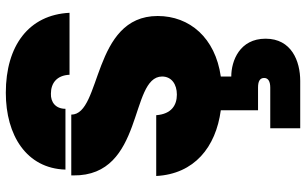

<svg xmlns="http://www.w3.org/2000/svg" viewBox="-216 -560 1052 660"><g transform="rotate(-90 310.0 -230.0)"><path d="M318 -581C354 -581 381 -561 383 -517H596C589 -657 483 -736 321 -736C175 -736 61 -665 57 -531H266C266 -565 289 -582 318 -581ZM37 -511V-504C34 -259 376 -312 377 -199C377 -166 350 -148 315 -148C279 -148 248 -166 244 -219H35C42 -88 134 -14 261 3V131H339C360 131 372 137 372 152C372 166 360 173 339 173H199V276H362C430 276 507 246 507 157C507 68 431 39 377 39V3C510 -16 585 -104 585 -214C585 -440 246 -406 246 -511Z"/></g></svg>

Font: Poppins STUK1
Style: Regular
Weight: 400
Designer: Jonny Pinhorn (original), Sammy Jo Hughes (modified version)
Foundry: Type Mafia
Version: Version 1.002;hotconv 1.0.109;makeotfexe 2.5.65596